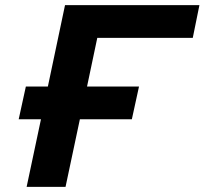

<svg xmlns="http://www.w3.org/2000/svg" viewBox="-20 -730 799 750"><path d="M84 0 140 -264H53L81 -392H167L234 -710H759L733 -582H360L320 -392H523L495 -264H292L236 0Z"/></svg>

Font: Geist
Style: Bold Italic
Weight: 700
Italic angle: -12°
Designer: Basement.studio, Andrés Briganti, Mateo Zaragoza
Foundry: Basement.studio, Vercel, Andrés Briganti, Guido Ferreyra, Mateo Zaragoza
Version: Version 1.500; ttfautohint (v1.8.4.7-5d5b)